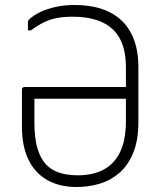

<svg xmlns="http://www.w3.org/2000/svg" viewBox="-20 -740 640 770"><path d="M277 -720Q362 -720 419 -691.5Q476 -663 505.5 -607.5Q535 -552 535 -470V-252Q535 -177 514 -126.5Q493 -76 458 -46Q423 -16 379 -3Q335 10 288 10Q219 10 169.5 -18Q120 -46 94 -100Q68 -154 68 -231V-380Q68 -384 69 -386Q70 -388 72.5 -389.5Q75 -391 79 -391H391Q416 -391 441 -391Q466 -391 491 -391L513 -395V-344Q414 -344 315.5 -344Q217 -344 118 -344V-247Q118 -187 130 -145.5Q142 -104 167 -78Q188 -57 219 -47Q250 -37 293 -37Q352 -37 395 -59.5Q438 -82 461.5 -130Q485 -178 485 -255V-468Q485 -502 479.5 -530.5Q474 -559 462.5 -581.5Q451 -604 434 -621Q407 -647 366.5 -660Q326 -673 271 -673Q237 -673 209.5 -668Q182 -663 157 -651Q132 -639 104 -618H92Q92 -626 92 -635Q92 -644 92 -652Q92 -654 93 -656.5Q94 -659 95 -660Q114 -679 142 -692Q170 -705 204.5 -712.5Q239 -720 277 -720Z"/></svg>

Font: Recursive Monospace Light
Style: Regular
Weight: 300
Version: Version 1.047